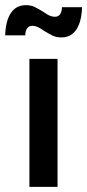

<svg xmlns="http://www.w3.org/2000/svg" viewBox="-65 -724 338 744"><path d="M49 -496H158V0H49ZM105 -605Q91 -615 81 -619.5Q71 -624 60 -624Q47 -624 40 -614Q33 -604 33 -587H-45Q-43 -644 -22.5 -674Q-2 -704 35 -704Q54 -704 68 -697.5Q82 -691 103 -678Q117 -668 127 -663.5Q137 -659 148 -659Q161 -659 168 -669Q175 -679 175 -696H253Q251 -639 230.5 -609Q210 -579 173 -579Q154 -579 140 -585.5Q126 -592 105 -605Z"/></svg>

Font: Cabin Condensed SemiBold
Style: Regular
Weight: 600
Width: 3
Designer: Pablo Impallari
Foundry: Pablo Impallari. http://www.impallari.com Igino Marini. http://www.ikern.com
Version: Version 2.200